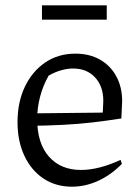

<svg xmlns="http://www.w3.org/2000/svg" viewBox="-20 -695 525 723"><path d="M251 8Q190 8 144 -22.5Q98 -53 72 -108Q46 -163 46 -235Q46 -310 73.5 -368Q101 -426 150 -459.5Q199 -493 264 -493Q317 -493 356.5 -470.5Q396 -448 418 -407.5Q440 -367 440 -314L437 -249Q380 -240 328 -234Q276 -228 219 -225Q162 -222 91 -221L92 -268L367 -271L369 -315Q369 -370 338 -403.5Q307 -437 255 -437Q233 -437 209 -430Q185 -423 163 -410Q142 -373 131 -331Q120 -289 120 -247Q120 -155 164.5 -105Q209 -55 285 -55Q352 -55 434 -93L439 -78Q398 -36 349.5 -14Q301 8 251 8ZM138 -621V-675H382V-621Z"/></svg>

Font: Piazzolla 24pt
Style: Regular
Weight: 400
Designer: Juan Pablo del Peral
Foundry: Huerta Tipografica
Version: Version 2.005